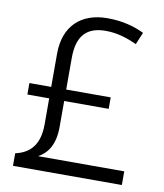

<svg xmlns="http://www.w3.org/2000/svg" viewBox="-82 -790 734 858"><g transform="rotate(10 285.5 -361.5)"><path d="M337 -723C217 -723 142 -653 142 -528V-377H43V-325H142V-206C142 -114 100 -71 35 -57V0H529V-62H138C176 -83 210 -122 210 -207V-325H412V-377H210V-521C210 -622 254 -666 339 -666C393 -666 439 -650 481 -631L504 -686C461 -707 407 -723 337 -723Z"/></g></svg>

Font: Noto Kufi Arabic Light
Style: Regular
Weight: 300
Designer: Monotype Design Team, David Williams, Khaled Hosny
Foundry: Google LLC
Version: Version 2.109